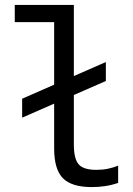

<svg xmlns="http://www.w3.org/2000/svg" viewBox="-20 -750 540 780"><path d="M70 -272V-349L410 -498V-421ZM353 10Q271 10 235.5 -26Q200 -62 200 -147V-660H40V-730H280V-164Q280 -105 299.5 -82.5Q319 -60 371 -60Q397 -60 418.5 -64.5Q440 -69 460 -77V-7Q434 2 407.5 6Q381 10 353 10Z"/></svg>

Font: M PLUS Code Latin
Style: Regular
Weight: 400
Designer: Coji Morishita
Foundry: UNDERFOREST DESIGN
Version: Version 1.002; ttfautohint (v1.8.3)